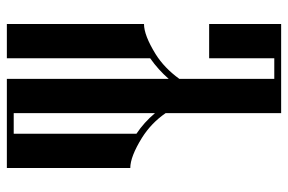

<svg xmlns="http://www.w3.org/2000/svg" viewBox="-160 -680 840 560"><g transform="rotate(90 260.0 -400.0)"><path d="M150 -590H50V-800H310V-463Q339 -421 382 -394Q437 -360 470 -360V0H210V-472Q184 -442 150 -418V0H50V-400Q83 -400 138 -434Q178 -459 210 -503V-780H150ZM310 -20H370V-378Q337 -400 310 -432Z"/></g></svg>

Font: Oglavie Unicode
Style: Normal
Weight: 400
Version: Version 1.1